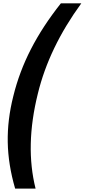

<svg xmlns="http://www.w3.org/2000/svg" viewBox="-20 -927 502 1138"><path d="M190.9 190.9H69.8Q28.3 48.8 25.9 -84.2Q23.4 -217.3 59.1 -357.9Q94.2 -501 163.3 -635.7Q232.4 -770.5 340.8 -907.2H461.9Q270.5 -645 204.1 -371.1Q127.4 -62 190.9 190.9Z"/></svg>

Font: Sinkin Sans 600 SemiBold Italic
Style: Regular
Weight: 600
Italic angle: -112°
Designer: Keith Bates
Foundry: K-Type
Version: Sinkin Sans (version 1.0)  by Keith Bates   •   © 2014   www